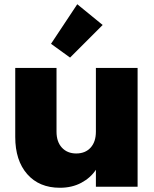

<svg xmlns="http://www.w3.org/2000/svg" viewBox="-20 -882 726 907"><path d="M630 -561V0H433V-80Q408 -42 364 -18.5Q320 5 263 5Q165 5 108.5 -59.5Q52 -124 52 -235V-561H247V-260Q247 -212 272.5 -184.5Q298 -157 340 -157Q383 -157 408 -184.5Q433 -212 433 -260V-561ZM311 -610 221 -675 345 -862 465 -764Z"/></svg>

Font: Fz Poppins ExtBd
Style: Regular
Weight: 800
Designer: Ninad Kale (Devanagari), Jonny Pinhorn (Latin)
Foundry: Indian Type Foundry
Version: Vit hóa bi Vntype.Com & FontZin.Com